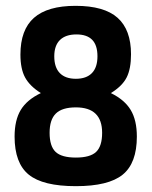

<svg xmlns="http://www.w3.org/2000/svg" viewBox="-20 -627 520 658"><path d="M120 -308Q72 -285 51 -250Q30 -215 30 -159Q30 -68 78.5 -28.5Q127 11 240 11Q352 11 400.5 -28.5Q449 -68 449 -159Q449 -215 428 -250Q407 -285 360 -308Q399 -332 414 -361.5Q429 -391 429 -441Q429 -525 383 -566Q337 -607 239 -607Q143 -607 96.5 -566Q50 -525 50 -440Q50 -391 66 -361.5Q82 -332 120 -308ZM242 -509Q278 -509 296 -490.5Q314 -472 314 -434Q314 -396 295 -376.5Q276 -357 240 -357Q204 -357 185 -376.5Q166 -396 166 -434Q166 -471 185.5 -490Q205 -509 242 -509ZM240 -259Q330 -259 330 -172Q330 -126 309.5 -106.5Q289 -87 240 -87Q191 -87 170.5 -106.5Q150 -126 150 -172Q150 -217 171.5 -238Q193 -259 240 -259Z"/></svg>

Font: Beiruti
Style: Bold
Weight: 700
Designer: Arlette Boutros
Foundry: Boutros
Version: Version 1.41